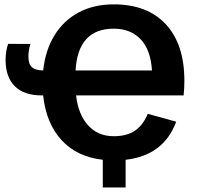

<svg xmlns="http://www.w3.org/2000/svg" viewBox="-20 -718 896 871"><path d="M325.2 -285.2Q334.5 -199.7 379.2 -149.9Q423.8 -100.1 495.6 -100.1Q555.2 -100.1 592 -125Q628.9 -149.9 650.4 -201.7L779.3 -166Q722.7 -12.7 549.8 6.8V132.3H446.3V6.8Q328.6 -6.3 258.8 -82.8Q189 -159.2 175.8 -285.2H168.9Q89.8 -285.2 47.6 -326.4Q5.4 -367.7 5.4 -446.8Q5.4 -466.8 8.3 -484.4Q11.2 -502 16.6 -519L118.2 -518.6Q108.9 -490.7 108.9 -462.4Q108.9 -426.8 125 -412.8Q141.1 -398.9 175.8 -398.4Q186 -491.2 227.5 -558.3Q269 -625.5 337.4 -661.9Q405.8 -698.2 496.1 -698.2Q648.9 -698.2 732.7 -607.4Q816.4 -516.6 816.4 -352.1Q816.4 -336.9 815.7 -320.3Q814.9 -303.7 813 -285.2ZM496.1 -587.9Q333.5 -587.9 322.8 -398.4H669.4Q663.6 -492.2 617.9 -540Q572.3 -587.9 496.1 -587.9Z"/></svg>

Font: Arimo
Style: Bold
Weight: 700
Designer: Steve Matteson
Foundry: Monotype Imaging Inc.
Version: Version 1.33